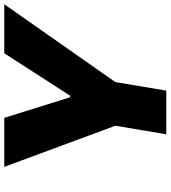

<svg xmlns="http://www.w3.org/2000/svg" viewBox="28 -794 767 862"><g transform="rotate(-90 411.0 -363.5)"><path d="M92.3 -727.3H312.5L404.8 -431.8H411.9L602.3 -727.3H822.4L473 -228.7L434.7 0H238.6L277 -228.7Z"/></g></svg>

Font: Karasuma Gothic
Style: Italic
Weight: 900
Italic angle: -9.39999°
Designer: Rasmus Andersson / Ryoko Nishizuka
Foundry: Genbu
Version: Version 1.00